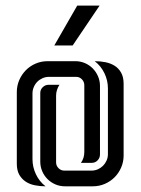

<svg xmlns="http://www.w3.org/2000/svg" viewBox="-20 -655 494 675"><path d="M177.2 -84Q177.2 -72.3 185.8 -63.7Q194.3 -55.2 206.1 -55.2H301.3Q313.5 -55.2 324 -59.8Q334.5 -64.5 342.3 -72.3Q350.1 -80.1 354.7 -90.6Q359.4 -101.1 359.4 -113.3V-344.2Q359.4 -372.1 347.2 -397.5Q335 -422.9 313 -439.9Q332.5 -439.9 350.8 -436.3Q369.1 -432.6 383.3 -423.6Q397.5 -414.6 406 -399.2Q414.6 -383.8 414.6 -360.4V-108.4Q414.6 -85.9 406 -66.2Q397.5 -46.4 382.8 -31.7Q368.2 -17.1 348.4 -8.5Q328.6 0 306.2 0H208.5Q190.4 0 174.6 -6.8Q158.7 -13.7 147 -25.4Q135.3 -37.1 128.4 -53Q121.6 -68.8 121.6 -86.9V-328.1Q121.6 -340.3 130.4 -348.6Q139.2 -356.9 150.9 -356.9H189Q183.6 -348.6 180.4 -338.9Q177.2 -329.1 177.2 -319.3ZM276.4 -355.5Q276.4 -367.2 268.1 -376Q259.8 -384.8 247.6 -384.8H151.9Q140.1 -384.8 129.6 -380.1Q119.1 -375.5 111.3 -367.7Q103.5 -359.9 98.9 -349.1Q94.2 -338.4 94.2 -326.7V-95.7Q94.2 -67.9 106.2 -42.5Q118.2 -17.1 140.1 0Q120.6 0 102.3 -3.7Q84 -7.3 70.1 -16.6Q56.2 -25.9 47.6 -41Q39.1 -56.2 39.1 -79.6V-331.1Q39.1 -353.5 47.6 -373.3Q56.2 -393.1 70.8 -408Q85.4 -422.9 105.2 -431.4Q125 -439.9 147.5 -439.9H245.1Q262.7 -439.9 278.6 -433.1Q294.4 -426.3 306.2 -414.3Q317.9 -402.3 324.7 -386.5Q331.5 -370.6 331.5 -353V-111.8Q331.5 -100.1 323.2 -91.3Q314.9 -82.5 302.7 -82.5H264.6Q276.4 -99.1 276.4 -120.6ZM330.1 -635.3 235.4 -495.1H170.9L251.5 -635.3Z"/></svg>

Font: Isar CAT
Style: Regular
Weight: 400
Designer: Digitized by Peter Wiegel
Foundry: CAT-Fonts, Peter Wiegel
Version: Version 1.000; ttfautohint (v1.3)